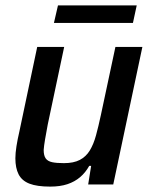

<svg xmlns="http://www.w3.org/2000/svg" viewBox="-20 -684 560 712"><path d="M166 8Q117 8 89 -3Q61 -14 49 -37.5Q37 -61 37 -97Q37 -116 41 -141.5Q45 -167 52 -197L118 -510H218L157 -222Q151 -190 147 -166.5Q143 -143 142 -128Q142 -107 149.5 -96.5Q157 -86 173.5 -82.5Q190 -79 217 -79Q253 -79 276 -91Q299 -103 313 -126Q327 -149 336 -182Q345 -215 354 -257L408 -510H508L400 0H307L318 -69H311Q297 -44 277 -27Q257 -10 230 -1Q203 8 166 8ZM180 -599 195 -664H487L473 -599Z"/></svg>

Font: Saira SemiCondensed Medium
Style: Italic
Weight: 500
Width: 4
Italic angle: -12°
Designer: Hector Gatti with collaboration of the Omnibus-Type team
Foundry: Omnibus-Type
Version: Version 1.101